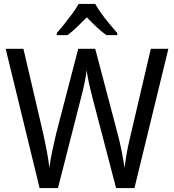

<svg xmlns="http://www.w3.org/2000/svg" viewBox="-20 -964 893 984"><path d="M843 -714 669 0H575L454 -463Q450 -480 445 -499Q440 -518 436 -537Q432 -556 429 -573Q426 -590 424 -604Q423 -594 420.5 -578Q418 -562 414 -543Q410 -524 405.5 -503.5Q401 -483 395 -462L277 0H183L9 -714H100L202 -277Q207 -253 212 -229.5Q217 -206 221 -184Q225 -162 228 -142Q231 -122 233 -104Q236 -125 239.5 -146.5Q243 -168 248 -190.5Q253 -213 258 -235.5Q263 -258 268 -280L381 -714H468L583 -278Q589 -257 594 -234Q599 -211 603.5 -189Q608 -167 611.5 -145.5Q615 -124 618 -104Q622 -132 626.5 -160.5Q631 -189 637.5 -219Q644 -249 651 -278L753 -714ZM468 -944Q480 -922 499.5 -895Q519 -868 541 -841.5Q563 -815 581 -795V-784H525Q501 -801 475.5 -825Q450 -849 425 -875Q399 -849 374 -825Q349 -801 326 -784H271V-795Q290 -816 311 -842.5Q332 -869 351.5 -895.5Q371 -922 383 -944Z"/></svg>

Font: Noto Sans Khmer SemiCondensed
Style: Regular
Weight: 400
Width: 4
Designer: Danh Hong and the Monotype Design Team
Foundry: Monotype Imaging Inc.
Version: Version 2.004